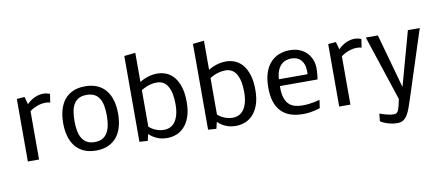

<svg xmlns="http://www.w3.org/2000/svg" viewBox="-77 -1009 3503 1525"><g transform="rotate(-10 1674.5 -246.5)"><path d="M292 -509.3Q301.8 -509.3 311 -507.6Q320.3 -505.9 327.6 -503.9Q336.4 -501.5 343.8 -498.5L333 -428.7Q331.1 -430.2 326.2 -432.1Q322.3 -433.1 314.9 -434.3Q307.6 -435.5 295.9 -435.5Q268.1 -435.5 244.6 -428.2Q221.2 -420.9 204.1 -412.6Q184.1 -402.8 167.5 -390.1V0H77.1V-504.4L140.1 -509.3L157.2 -447.8Q185.5 -477.1 220.2 -493.2Q254.9 -509.3 292 -509.3Z M627.9 -509.3Q684.1 -509.3 725.8 -490.7Q767.6 -472.2 794.9 -438.2Q822.3 -404.3 835.7 -356.4Q849.1 -308.6 849.1 -249Q849.1 -192.4 835.7 -144.5Q822.3 -96.7 794.9 -62.7Q767.6 -28.8 725.8 -10Q684.1 8.8 627.9 8.8Q571.3 8.8 529.5 -10Q487.8 -28.8 460.4 -62.7Q433.1 -96.7 419.7 -144.5Q406.2 -192.4 406.2 -249Q406.2 -308.6 419.7 -356.4Q433.1 -404.3 460.4 -438.2Q487.8 -472.2 529.5 -490.7Q571.3 -509.3 627.9 -509.3ZM627.9 -59.6Q664.6 -59.6 689.5 -73.2Q714.4 -86.9 729.7 -112.3Q745.1 -137.7 751.7 -173.1Q758.3 -208.5 758.3 -250Q758.3 -295.9 751.5 -331.1Q744.6 -366.2 729.2 -390.4Q713.9 -414.6 689 -427.2Q664.1 -439.9 627.9 -439.9Q591.3 -439.9 566.4 -427.2Q541.5 -414.6 526.1 -390.4Q510.7 -366.2 504.2 -331.1Q497.6 -295.9 497.6 -250Q497.6 -208.5 504.2 -173.1Q510.7 -137.7 526.1 -112.3Q541.5 -86.9 566.4 -73.2Q591.3 -59.6 627.9 -59.6Z M977.1 0V-692.4L1067.4 -701.7V-466.8Q1085 -478.5 1107.4 -487.8Q1126.5 -496.1 1152.6 -502.7Q1178.7 -509.3 1210.9 -509.3Q1249.5 -509.3 1284.2 -494.4Q1318.8 -479.5 1345 -447.8Q1371.1 -416 1386.5 -366.2Q1401.9 -316.4 1401.9 -247.6Q1401.9 -176.3 1384.3 -127.2Q1366.7 -78.1 1338.1 -47.9Q1309.6 -17.6 1273.7 -4.4Q1237.8 8.8 1200.7 8.8Q1165.5 8.8 1138.7 0Q1111.8 -8.8 1093.3 -20Q1071.8 -32.7 1056.2 -49.3L1043.5 4.4ZM1067.4 -106Q1082 -92.8 1100.6 -82.5Q1116.2 -73.7 1138.2 -66.7Q1160.2 -59.6 1187 -59.6Q1212.4 -59.6 1235.1 -69.6Q1257.8 -79.6 1274.7 -101.8Q1291.5 -124 1301.5 -159.4Q1311.5 -194.8 1311.5 -245.6Q1311.5 -337.9 1282.2 -388.9Q1252.9 -439.9 1193.4 -439.9Q1166.5 -439.9 1143.8 -433.8Q1121.1 -427.7 1104 -420.4Q1084.5 -411.6 1067.4 -401.4Z M1530.8 0V-692.4L1621.1 -701.7V-466.8Q1638.7 -478.5 1661.1 -487.8Q1680.2 -496.1 1706.3 -502.7Q1732.4 -509.3 1764.6 -509.3Q1803.2 -509.3 1837.9 -494.4Q1872.6 -479.5 1898.7 -447.8Q1924.8 -416 1940.2 -366.2Q1955.6 -316.4 1955.6 -247.6Q1955.6 -176.3 1938 -127.2Q1920.4 -78.1 1891.8 -47.9Q1863.3 -17.6 1827.4 -4.4Q1791.5 8.8 1754.4 8.8Q1719.2 8.8 1692.4 0Q1665.5 -8.8 1647 -20Q1625.5 -32.7 1609.9 -49.3L1597.2 4.4ZM1621.1 -106Q1635.7 -92.8 1654.3 -82.5Q1669.9 -73.7 1691.9 -66.7Q1713.9 -59.6 1740.7 -59.6Q1766.1 -59.6 1788.8 -69.6Q1811.5 -79.6 1828.4 -101.8Q1845.2 -124 1855.2 -159.4Q1865.2 -194.8 1865.2 -245.6Q1865.2 -337.9 1835.9 -388.9Q1806.6 -439.9 1747.1 -439.9Q1720.2 -439.9 1697.5 -433.8Q1674.8 -427.7 1657.7 -420.4Q1638.2 -411.6 1621.1 -401.4Z M2279.8 -442.4Q2256.8 -442.4 2235.6 -435.3Q2214.4 -428.2 2197.3 -411.6Q2180.2 -395 2168.7 -367.9Q2157.2 -340.8 2154.3 -296.9H2385.3Q2385.3 -304.7 2385.7 -309.1Q2386.2 -313 2386.2 -316.9Q2386.2 -320.8 2386.2 -324.2Q2385.3 -355.5 2377 -377.7Q2368.7 -399.9 2354.5 -414.3Q2340.3 -428.7 2321.3 -435.5Q2302.2 -442.4 2279.8 -442.4ZM2434.1 -14.6Q2416.5 -8.3 2395 -2.9Q2376.5 1.5 2351.6 5.1Q2326.7 8.8 2296.9 8.8Q2178.7 8.8 2119.1 -54.7Q2059.6 -118.2 2059.6 -244.6Q2059.6 -315.4 2076.2 -364.5Q2092.8 -413.6 2122.1 -445.8Q2151.4 -478 2191.4 -493.7Q2231.4 -509.3 2277.8 -509.3Q2323.7 -509.3 2358.4 -494.6Q2393.1 -480 2416 -455.8Q2439 -431.6 2450.9 -400.4Q2462.9 -369.1 2463.9 -335.4Q2463.9 -325.2 2463.1 -309.8Q2462.4 -294.4 2461.2 -281.5Q2460 -268.6 2458.7 -257.8Q2457.5 -247.1 2456.1 -242.2H2152.8V-224.6Q2152.8 -179.7 2163.6 -147Q2174.3 -114.3 2194.1 -95Q2213.9 -75.7 2241.7 -67.6Q2269.5 -59.6 2303.2 -59.6Q2331.1 -59.6 2356.2 -62.7Q2381.3 -65.9 2400.9 -69.8Q2423.8 -74.2 2443.4 -80.1Z M2803.2 -509.3Q2813 -509.3 2822.3 -507.6Q2831.5 -505.9 2838.9 -503.9Q2847.7 -501.5 2855 -498.5L2844.2 -428.7Q2842.3 -430.2 2837.4 -432.1Q2833.5 -433.1 2826.2 -434.3Q2818.8 -435.5 2807.1 -435.5Q2779.3 -435.5 2755.9 -428.2Q2732.4 -420.9 2715.3 -412.6Q2695.3 -402.8 2678.7 -390.1V0H2588.4V-504.4L2651.4 -509.3L2668.5 -447.8Q2696.8 -477.1 2731.4 -493.2Q2766.1 -509.3 2803.2 -509.3Z M3110.4 -66.4 3231 -503.4H3326.7L3154.3 29.3Q3140.1 72.8 3128.2 106.4Q3116.2 140.1 3101.8 163.1Q3087.4 186 3068.6 197.8Q3049.8 209.5 3022.5 209.5Q2992.2 209.5 2967.3 203.6Q2942.4 197.8 2924.3 190.4Q2903.3 182.1 2886.2 171.4L2892.6 109.9Q2912.1 117.7 2931.6 123Q2948.7 127.9 2968.5 131.8Q2988.3 135.7 3006.8 135.7Q3017.6 135.7 3024.9 131.6Q3032.2 127.4 3037.4 119.9Q3042.5 112.3 3046.1 101.1Q3049.8 89.8 3053.7 75.2L3065.4 22.9L2891.6 -503.4H2988.8Z"/></g></svg>

Font: Mako
Style: Regular
Weight: 400
Designer: vernon adams
Foundry: vernon adams
Version: Version 1.000